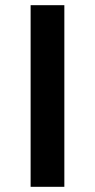

<svg xmlns="http://www.w3.org/2000/svg" viewBox="-20 -720 367 740"><path d="M98 -700H228V0H98Z"/></svg>

Font: APTA Sans SemiBold
Style: Bold
Weight: 600
Version: Version 7.200